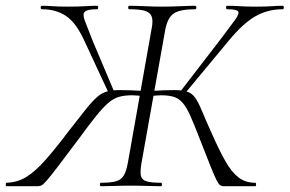

<svg xmlns="http://www.w3.org/2000/svg" viewBox="-42 -645 1003 665"><path d="M308 0Q304 0 304 -6Q304 -12 308 -12Q343 -12 361 -17.5Q379 -23 387.5 -38.5Q396 -54 401 -82L483 -545Q489 -574 483 -588.5Q477 -603 458.5 -608Q440 -613 406 -613Q402 -613 402 -619Q402 -625 406 -625Q428 -625 459.5 -623.5Q491 -622 519 -622Q551 -622 583 -623.5Q615 -625 634 -625Q638 -625 638 -619Q638 -613 634 -613Q582 -613 560 -598.5Q538 -584 530 -540L448 -80Q443 -51 446 -36.5Q449 -22 465.5 -17Q482 -12 516 -12Q519 -12 519 -6Q519 0 516 0Q494 0 467.5 -1Q441 -2 412 -2Q382 -2 355 -1Q328 0 308 0ZM-20 0Q-22 0 -22 -6Q-22 -12 -20 -12Q18 -13 49 -32Q80 -51 115 -90.5Q150 -130 196 -191Q233 -239 256 -267.5Q279 -296 295.5 -310Q312 -324 330 -328.5Q348 -333 375 -333Q404 -333 458 -330L455 -312Q444 -313 434 -314Q424 -315 416 -315Q389 -315 370 -309.5Q351 -304 333 -288.5Q315 -273 291.5 -244Q268 -215 233 -167Q186 -104 160 -70Q134 -36 121 -21Q108 -6 102 -3Q96 0 88 0ZM337 -317 251 -502Q222 -566 187 -589.5Q152 -613 103 -613Q99 -613 99 -619Q99 -625 103 -625Q121 -625 141 -623.5Q161 -622 193 -622Q230 -622 252 -623.5Q274 -625 294 -625Q298 -625 298 -619Q298 -613 294 -613Q262 -613 252.5 -605Q243 -597 251.5 -574Q260 -551 278 -506L354 -326ZM733 0Q726 0 720.5 -3.5Q715 -7 707.5 -22Q700 -37 686 -72Q672 -107 647 -171Q629 -218 616 -246.5Q603 -275 590 -289.5Q577 -304 560 -309.5Q543 -315 516 -315Q508 -315 497.5 -314Q487 -313 476 -312L478 -330Q534 -333 560 -333Q590 -333 606.5 -327.5Q623 -322 634 -306.5Q645 -291 657 -262Q669 -233 690 -186Q717 -125 738.5 -87Q760 -49 784 -30.5Q808 -12 842 -12Q845 -12 845 -6Q845 0 842 0ZM595 -317 581 -326 722 -509Q756 -554 772 -576Q788 -598 782.5 -605.5Q777 -613 745 -613Q741 -613 741 -619Q741 -625 745 -625Q767 -625 788.5 -623.5Q810 -622 846 -622Q880 -622 899.5 -623.5Q919 -625 937 -625Q941 -625 941 -619Q941 -613 937 -613Q885 -613 841.5 -588Q798 -563 746 -499Z"/></svg>

Font: Cormorant Garamond Light
Style: Italic
Weight: 300
Italic angle: -10°
Designer: Christian Thalmann (Catharsis Fonts)
Foundry: Catharsis Fonts
Version: Version 4.001